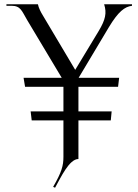

<svg xmlns="http://www.w3.org/2000/svg" viewBox="-20 -742 646 896"><path d="M97 -337H276V-222H123L128 -180H276V-10C276 31 268 61 228 130L237 134C264 86 303 0 346 0V-180H497L501 -222H346V-337H531L536 -379H347L488 -615C532 -688 562 -711 596 -715V-722H466C479 -681 472 -650 441 -598L331 -416L180 -670C170 -686 160 -706 157 -722H10V-715H34C77 -715 82 -690 107 -648L268 -379H90Z"/></svg>

Font: Sinistre
Style: Regular
Weight: 400
Designer: Jules Durand
Foundry: Collletttivo
Version: Version 69.420;Glyphs 3.2 (3217)